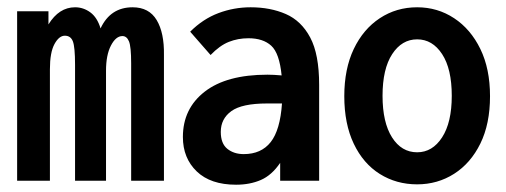

<svg xmlns="http://www.w3.org/2000/svg" viewBox="-20 -496 1390 527"><path d="M27 0V-465H113V-429Q142 -476 186 -476Q209 -476 228 -462Q247 -448 256 -418Q283 -476 344 -476Q389 -476 410 -441Q431 -406 430 -345V0H340V-322Q340 -368 334 -382.5Q328 -397 316 -397Q298 -397 284.5 -371Q271 -345 271 -302V0H186V-318Q186 -367 180 -382.5Q174 -398 158 -398Q142 -398 129.5 -375Q117 -352 117 -306V0Z M628 11Q558 11 520 -25.5Q482 -62 482 -120Q482 -198 542 -244.5Q602 -291 714 -291Q731 -291 753 -289Q747 -350 724.5 -370.5Q702 -391 662 -391Q633 -391 608 -381Q583 -371 558 -345L502 -409Q537 -444 579.5 -460Q622 -476 668 -476Q722 -476 764.5 -457.5Q807 -439 831.5 -393Q856 -347 856 -263V0H749V-49Q726 -15 696 -2Q666 11 628 11ZM586 -134Q586 -102 604 -87.5Q622 -73 649 -73Q697 -73 723 -106Q749 -139 754 -212Q743 -212 732.5 -212Q722 -212 713 -212Q644 -212 615 -191Q586 -170 586 -134Z M1125 10Q1068 10 1022.5 -18.5Q977 -47 951 -101.5Q925 -156 925 -232Q925 -307 951 -361.5Q977 -416 1022.5 -446Q1068 -476 1125 -476Q1181 -476 1226.5 -446Q1272 -416 1298.5 -361.5Q1325 -307 1325 -232Q1325 -156 1298.5 -102Q1272 -48 1226.5 -19Q1181 10 1125 10ZM1125 -78Q1167 -78 1193.5 -119Q1220 -160 1220 -233Q1220 -307 1193.5 -347.5Q1167 -388 1125 -388Q1083 -388 1056.5 -347.5Q1030 -307 1030 -233Q1030 -160 1056 -119Q1082 -78 1125 -78Z"/></svg>

Font: Inconsolata SemiCondensed Bold
Style: Regular
Weight: 700
Width: 4
Monospace: yes
Designer: Raph Levien, Cyreal, Brenton Simpson
Foundry: Raph Levien, Cyreal, Google
Version: Version 3.001; ttfautohint (v1.8.2.53-6de2)